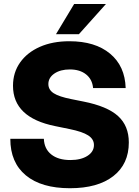

<svg xmlns="http://www.w3.org/2000/svg" viewBox="-20 -950 711 981"><path d="M337.4 11.7Q191.4 11.7 112.1 -54Q32.7 -119.6 32.7 -240.7H204.1Q206.1 -189.5 241.9 -160.9Q277.8 -132.3 339.4 -132.3Q393.6 -132.3 426.8 -153.6Q460 -174.8 460 -209Q460 -239.3 430.4 -258.3Q400.9 -277.3 335.9 -290.5L261.7 -305.7Q46.4 -349.1 46.4 -511.7Q46.4 -579.6 82.8 -630.9Q119.1 -682.1 183.8 -710.7Q248.5 -739.3 334.5 -739.3Q466.3 -739.3 542.5 -675.8Q618.7 -612.3 622.1 -500H455.6Q451.7 -544.4 419.9 -569.8Q388.2 -595.2 336.9 -595.2Q288.6 -595.2 257.8 -574.2Q227.1 -553.2 227.1 -520.5Q227.1 -491.2 254.4 -473.6Q281.7 -456.1 343.3 -443.8L406.2 -431.2Q527.8 -407.2 583 -357.2Q638.2 -307.1 638.2 -222.2Q638.2 -111.8 558.8 -50Q479.5 11.7 337.4 11.7ZM266.1 -775.4 358.9 -929.7H521.5L383.3 -775.4Z"/></svg>

Font: Inter Display Extra Bold
Style: Regular
Weight: 800
Designer: Rasmus Andersson
Foundry: rsms
Version: Version 4.000;git-4fc901f